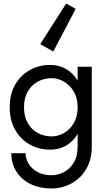

<svg xmlns="http://www.w3.org/2000/svg" viewBox="-20 -838 610 1088"><path d="M44 30Q44 89 73 134.5Q102 180 153.5 205Q205 230 272 230Q330 230 382 203Q434 176 467 122.5Q500 69 500 -10V-460H420V-10Q420 48 397.5 84.5Q375 121 341 138Q307 155 272 155Q227 155 194 137.5Q161 120 143 91.5Q125 63 125 30ZM35 -230Q35 -156 66 -102Q97 -48 149 -19Q201 10 263 10Q321 10 364 -19Q407 -48 431.5 -102Q456 -156 456 -230Q456 -305 431.5 -358.5Q407 -412 364 -441Q321 -470 263 -470Q201 -470 149 -441Q97 -412 66 -358.5Q35 -305 35 -230ZM116 -230Q116 -283 137.5 -320Q159 -357 195 -376Q231 -395 273 -395Q299 -395 325 -384Q351 -373 372.5 -352Q394 -331 407 -300.5Q420 -270 420 -230Q420 -177 398 -140Q376 -103 342 -84Q308 -65 273 -65Q231 -65 195 -84Q159 -103 137.5 -140Q116 -177 116 -230ZM282 -546 409 -788 355 -818 208 -588Z"/></svg>

Font: Glinicke Jost Regular
Style: Regular
Weight: 400
Version: Version 3.710